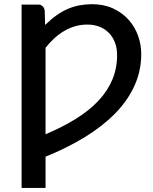

<svg xmlns="http://www.w3.org/2000/svg" viewBox="-20 -748 748 938"><path d="M202.5 -92Q286.5 -127.5 351.5 -168Q416.5 -208.5 461 -256Q505.5 -303.5 528.8 -358.8Q552 -414 552 -478.5Q552 -513 541.5 -540.5Q531 -568 511.8 -587.5Q492.5 -607 465.8 -617.5Q439 -628 406 -628Q376 -628 347.8 -620Q319.5 -612 294 -597Q268.5 -582 245.5 -561Q222.5 -540 202.5 -514.5ZM200.5 -626Q229.5 -654.5 257.2 -674Q285 -693.5 313 -705.2Q341 -717 370 -722.2Q399 -727.5 430 -727.5Q487.5 -727.5 532.2 -706.8Q577 -686 607.8 -652Q638.5 -618 654.2 -574.2Q670 -530.5 670 -484.5Q670 -400.5 636.2 -327.5Q602.5 -254.5 541 -192.2Q479.5 -130 393.5 -77.5Q307.5 -25 202.5 17.5V170H85.5V-725.5H170Q180 -725.5 189 -716.5Q198 -707.5 198.5 -693Z"/></svg>

Font: Lato 2
Style: Regular
Weight: 600
Designer: Lukasz Dziedzic with Adam Twardoch and Botio Nikoltchev
Foundry: tyPoland Lukasz Dziedzic
Version: Version 2.015; 2015-08-06; http://www.latofonts.com/